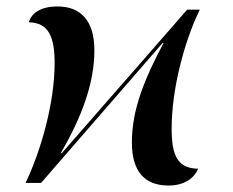

<svg xmlns="http://www.w3.org/2000/svg" viewBox="-20 -566 720 594"><path d="M501 8C551 8 581 -15 593 -44C532 -45 511 -81 511 -167C511 -289 549 -435 598 -536H559L171 -92H168C231 -201 272 -306 272 -410C272 -503 229 -546 158 -546C100 -546 76 -521 69 -497C131 -496 149 -451 149 -371C149 -248 107 -100 59 0H107L483 -433H486C429 -325 388 -230 388 -125C388 -34 429 8 501 8Z"/></svg>

Font: Noto Serif Display SemiCondensed SemiBold
Style: Italic
Weight: 600
Width: 4
Italic angle: -12°
Designer: Monotype Design Team
Foundry: Monotype Imaging Inc.
Version: Version 2.009